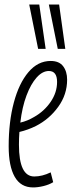

<svg xmlns="http://www.w3.org/2000/svg" viewBox="-20 -811 314 841"><path d="M213 -13Q195 -2 170.5 4Q146 10 125 10Q71 10 44.5 -36.5Q18 -83 18 -170Q18 -277 40.5 -361.5Q63 -446 104.5 -495Q146 -544 202 -544Q239 -544 256.5 -521Q274 -498 274 -462Q274 -397 235 -343Q196 -289 137 -259Q103 -242 65 -233Q63 -206 63 -177Q63 -38 130 -38Q165 -38 202 -56ZM194 -500Q166 -500 140.5 -471.5Q115 -443 96 -392.5Q77 -342 69 -274Q100 -281 130 -299Q174 -324 202 -365Q230 -406 230 -452Q230 -500 194 -500ZM147 -597 108 -791H152L180 -597ZM233 -597 194 -791H239L266 -597Z"/></svg>

Font: Georama ExtraCondensed Light
Style: Italic
Weight: 300
Width: 2
Italic angle: -9°
Designer: Jean-Baptiste Levee
Foundry: Production Type
Version: Version 1.000